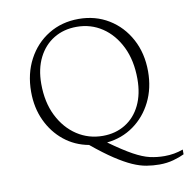

<svg xmlns="http://www.w3.org/2000/svg" viewBox="-80 -650 868 878"><g transform="rotate(-10 353.5 -211.0)"><path d="M591 149Q561 149 531 144Q501 139 467 124Q433 109 389.5 80.5Q346 52 289 5Q224 -7 175 -46.5Q126 -86 98 -146Q70 -206 70 -280Q70 -364 105 -430Q140 -496 201.5 -533.5Q263 -571 341 -571Q419 -571 480.5 -533.5Q542 -496 577.5 -430Q613 -364 613 -280Q613 -202 582 -139.5Q551 -77 496.5 -38Q442 1 372 8Q436 54 478 77Q520 100 552.5 107.5Q585 115 621 115Q666 115 707 100V122Q687 132 656.5 140.5Q626 149 591 149ZM359 -25Q418 -25 463.5 -53Q509 -81 534 -132.5Q559 -184 559 -254Q559 -340 528 -403.5Q497 -467 444.5 -502Q392 -537 326 -537Q266 -537 220 -509Q174 -481 148 -429.5Q122 -378 122 -308Q122 -222 154 -158.5Q186 -95 239.5 -60Q293 -25 359 -25Z"/></g></svg>

Font: Spectral SC ExtraLight
Style: Regular
Weight: 275
Designer: Jean-Baptiste Levee
Foundry: Production Type
Version: Version 2.001